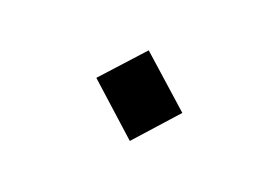

<svg xmlns="http://www.w3.org/2000/svg" viewBox="-43 -444 574 396"><g transform="rotate(20 244.0 -246.5)"><path d="M257.8 -152.3 148.4 -251 230.5 -341.3 339.8 -243.7Z"/></g></svg>

Font: Markazi Text
Style: Regular
Weight: 400
Designer: Borna Izadpanah (Arabic designer), Fiona Ross (Arabic design director) and Florian Runge (Latin designer)
Foundry: Borna Izadpanah and Florian Runge
Version: Version 1.000